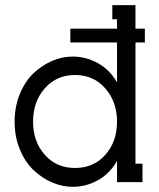

<svg xmlns="http://www.w3.org/2000/svg" viewBox="-20 -699 611 737"><path d="M536.1 -588.9V-536.1H500V-70.8H526.9V0H429.2V-81.1Q401.4 -32.7 356 -7.3Q310.5 18.1 258.8 18.1Q219.2 18.1 180.4 1.5Q141.6 -15.1 109.1 -45.7Q76.7 -76.2 56.4 -125Q36.1 -173.8 36.1 -231.9Q36.1 -290 56.4 -338.9Q76.7 -387.7 109.1 -418.2Q141.6 -448.7 180.4 -465.3Q219.2 -481.9 258.8 -481.9Q310.5 -481.9 356 -456.5Q401.4 -431.2 429.2 -382.8V-536.1H250V-588.9H429.2V-625H411.1V-679.2H500V-588.9ZM429.2 -231.9Q429.2 -308.1 384.3 -359.6Q339.4 -411.1 268.1 -411.1Q196.8 -411.1 151.9 -359.9Q106.9 -308.6 106.9 -231.9Q106.9 -156.2 151.6 -105.2Q196.3 -54.2 268.1 -54.2Q339.4 -54.2 384.3 -104.7Q429.2 -155.3 429.2 -231.9Z"/></svg>

Font: Rawengulk
Style: Bold
Weight: 700
Version: Version 0.92